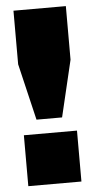

<svg xmlns="http://www.w3.org/2000/svg" viewBox="-53 -753 386 785"><g transform="rotate(-5 140.5 -360.0)"><path d="M88 -268H193L248 -500V-720H33V-500ZM31 0H249V-209H31Z"/></g></svg>

Font: Aspekta 950
Style: Regular
Weight: 950
Designer: Ivo Dolenc
Version: Version 2.000